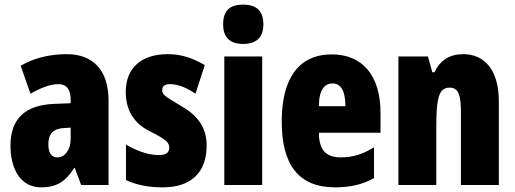

<svg xmlns="http://www.w3.org/2000/svg" viewBox="-20 -796 2215 826"><path d="M267 -563C191 -563 123 -545 69 -513L111 -393C161 -421 199 -434 231 -434C267 -434 284 -411 284 -366V-352L212 -349C90 -344 25 -287 25 -169C25 -79 62 10 157 10C226 10 263 -17 299 -73H302L329 0H447V-363C447 -498 377 -563 267 -563ZM254 -245 284 -247V-198C284 -151 259 -119 227 -119C201 -119 188 -138 188 -176C188 -220 210 -243 254 -245Z M869 -170C869 -255 823 -304 756 -342C685 -384 678 -390 678 -408C678 -426 689 -434 712 -434C750 -434 788 -415 821 -393L861 -516C808 -547 759 -563 702 -563C587 -563 521 -503 521 -400C521 -322 556 -265 625 -231C702 -193 708 -179 708 -161C708 -138 693 -129 663 -129C613 -129 563 -150 522 -174V-21C573 2 625 10 680 10C799 10 869 -51 869 -170Z M1026 -776C966 -776 940 -748 940 -691C940 -635 969 -607 1026 -607C1083 -607 1113 -635 1113 -691C1113 -747 1086 -776 1026 -776ZM1108 -553H945V0H1108Z M1407 -562C1266 -562 1192 -459 1192 -274C1192 -90 1262 10 1422 10C1486 10 1540 -2 1589 -30V-162C1537 -131 1497 -119 1446 -119C1382 -119 1352 -151 1352 -225H1617V-310C1617 -472 1539 -562 1407 -562ZM1411 -437C1444 -437 1466 -409 1466 -339H1352C1352 -411 1377 -437 1411 -437Z M1973 -563C1914 -563 1874 -537 1849 -485H1840L1821 -553H1694V0H1857V-253C1857 -378 1869 -419 1915 -419C1955 -419 1963 -381 1963 -308V0H2126V-360C2126 -489 2069 -563 1973 -563Z"/></svg>

Font: Noto Sans Bengali ExtraCondensed Black
Style: Regular
Weight: 900
Width: 2
Designer: Joana Ranito - Universal Thirst; Jelle Bosma - Monotype Design Team
Foundry: Universal Thirst ehf.
Version: Version 3.000